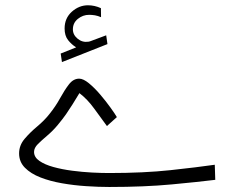

<svg xmlns="http://www.w3.org/2000/svg" viewBox="-20 -727 913 746"><path d="M275.9 -543Q257.8 -554.2 244.4 -571.3Q231 -588.4 231 -616.2Q231 -656.2 259 -681.4Q287.1 -706.5 321.8 -706.5Q347.7 -706.5 372.1 -695.3L372.6 -660.2Q360.4 -665.5 348.9 -667.5Q337.4 -669.4 326.2 -669.4Q302.2 -669.4 282.7 -653.8Q263.2 -638.2 263.2 -612.8Q263.2 -591.8 281.5 -576.7Q299.8 -561.5 323.2 -564.9Q325.7 -564.9 328.1 -565.9Q330.6 -566.9 332.5 -567.4L392.6 -589.8L397.5 -555.7L220.7 -485.8L215.8 -519ZM403.3 -54.7Q539.1 -54.7 642.8 -65.9Q746.6 -77.1 814.5 -86.9L816.4 -28.3Q753.9 -20.5 647.5 -10.5Q541 -0.5 404.3 -0.5Q362.8 -0.5 314.9 -3.7Q267.1 -6.8 220.9 -14.9Q174.8 -22.9 137.2 -37.6Q99.6 -52.2 76.9 -75.2Q54.2 -98.1 54.2 -130.9Q54.2 -162.1 75.4 -187.3Q96.7 -212.4 124.5 -235.6Q152.3 -258.8 171.9 -283.7Q196.3 -314 213.6 -345.7Q231 -377.4 248 -399.4Q265.1 -421.4 287.6 -421.4Q303.7 -421.4 325.7 -403.3Q347.7 -385.3 369.9 -359.1Q392.1 -333 409.4 -308.8Q426.8 -284.7 434.1 -272L395.5 -237.3Q371.6 -269.5 345.7 -305.4Q319.8 -341.3 288.6 -365.2Q273.4 -340.3 261.5 -321Q249.5 -301.8 236.6 -283.2Q223.6 -264.6 204.6 -241.7Q185.1 -218.3 163.6 -200.2Q142.1 -182.1 127.2 -167.2Q112.3 -152.3 112.3 -136.7Q112.3 -116.2 133.1 -101.8Q153.8 -87.4 187.5 -78.1Q221.2 -68.8 260.5 -63.7Q299.8 -58.6 337.4 -56.6Q375 -54.7 403.3 -54.7Z"/></svg>

Font: Vazirmatn UI FD ExtraLight
Style: Regular
Weight: 200
Designer: Saber Rastikerdar
Foundry: Saber Rastikerdar
Version: Version 33.003